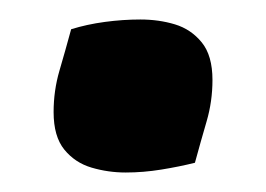

<svg xmlns="http://www.w3.org/2000/svg" viewBox="-20 -166 273 197"><path d="M180 1Q164 5 145.5 8Q127 11 109 11Q91 11 74 6Q57 1 46 -12.5Q35 -26 35 -51Q35 -73 41 -93.5Q47 -114 53 -136Q69 -141 87.5 -143.5Q106 -146 124 -146Q143 -146 159.5 -141Q176 -136 187 -122.5Q198 -109 198 -84Q198 -62 192 -41.5Q186 -21 180 1Z"/></svg>

Font: Merienda
Style: Bold
Weight: 700
Designer: Eduardo Rodriguez Tunni
Foundry: Eduardo Rodriguez Tunni
Version: Version 2.001